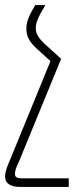

<svg xmlns="http://www.w3.org/2000/svg" viewBox="-36 -504 314 757"><path d="M-16 192C-16 216 0 233 44 233H235V199H52C29 199 23 194 23 181C23 169 28 155 40 130L205 -272L139 -332C117 -353 105 -371 105 -392C105 -413 113 -435 143 -484H103C76 -439 68 -417 68 -390C68 -362 79 -340 108 -313L163 -263L7 118C-8 153 -16 172 -16 192Z"/></svg>

Font: Noto Sans Armenian Condensed ExtraLight
Style: Regular
Weight: 200
Width: 3
Designer: Monotype Design Team
Foundry: Monotype Imaging Inc.
Version: Version 2.008